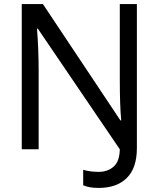

<svg xmlns="http://www.w3.org/2000/svg" viewBox="-20 -734 780 944"><path d="M465 190Q418 190 389 177V101Q424 111 465 111Q509 111 538.5 85.5Q568 60 569 0L166 -593H162Q170 -489 170 -387V0H87V-714H191L572 -142H576Q569 -217 569 -342V-714H653V-6Q653 92 603.5 141Q554 190 465 190Z"/></svg>

Font: Advent Sans Logo
Style: Regular
Weight: 400
Designer: Types & Symbols
Foundry: Types & Symbols
Version: Version 1.002